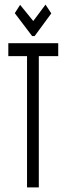

<svg xmlns="http://www.w3.org/2000/svg" viewBox="-20 -811 290 831"><path d="M97 0V-568H16V-624H232V-568H148V0ZM177 -791 202 -753 130 -655H119L44 -754L67 -790L124 -720Z"/></svg>

Font: Inconsolata UltraCondensed
Style: Regular
Weight: 400
Width: 1
Monospace: yes
Designer: Raph Levien, Cyreal, Brenton Simpson
Foundry: Raph Levien, Cyreal, Google
Version: Version 3.001; ttfautohint (v1.8.2.53-6de2)